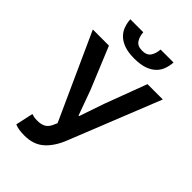

<svg xmlns="http://www.w3.org/2000/svg" viewBox="-249 -930 1036 1036"><g transform="rotate(45 268.5 -412.0)"><path d="M147 12Q121 12 104 9Q87 6 73 0L95 -101Q103 -98 113 -96Q123 -94 140 -94Q167 -94 185 -103.5Q203 -113 214 -135L226 -162L3 -654H126L225 -414L277 -271H281L330 -414L420 -654H537L329 -134Q302 -65 259 -26.5Q216 12 147 12ZM272 -701Q227 -701 196.5 -711.5Q166 -722 146.5 -740.5Q127 -759 118 -783.5Q109 -808 107 -836H206Q208 -804 222.5 -782.5Q237 -761 272 -761Q307 -761 321.5 -782.5Q336 -804 338 -836H437Q435 -808 426 -783.5Q417 -759 397.5 -740.5Q378 -722 347.5 -711.5Q317 -701 272 -701Z"/></g></svg>

Font: CV Source Sans Light
Style: Bold
Weight: 600
Designer: Paul D. Hunt
Foundry: Adobe Systems Incorporated
Version: Version 3.001